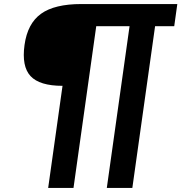

<svg xmlns="http://www.w3.org/2000/svg" viewBox="-20 -720 888 940"><path d="M739.3 -591.8 627.9 200.2H502.9L614.3 -591.8H451.2L339.8 200.2H215.8L286.1 -299.8Q173.8 -299.8 129.6 -347.4Q85.4 -395 100.1 -500Q114.7 -605 180.9 -652.6Q247.1 -700.2 378.4 -700.2H848.1L833 -591.8Z"/></svg>

Font: Fivo Sans
Style: Italic
Weight: 700
Designer: Alexander Slobzheninov
Foundry: Alexander Slobzheninov
Version: 1.0